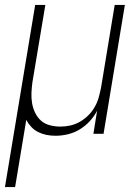

<svg xmlns="http://www.w3.org/2000/svg" viewBox="-43 -540 563 775"><path d="M-23 215 99 -520H140L88 -209Q85 -188 84 -166Q83 -144 86.5 -123.5Q90 -103 99 -84.5Q108 -66 122.5 -53Q137 -40 158 -34.5Q179 -29 201 -29Q221 -29 241 -33.5Q261 -38 279.5 -48.5Q298 -59 313.5 -74.5Q329 -90 339.5 -108.5Q350 -127 355.5 -147Q361 -167 365 -187L420 -520H461L375 0H334L349 -93Q337 -70 319 -50.5Q301 -31 278.5 -17.5Q256 -4 231 2Q206 8 181 8Q162 8 144.5 4.5Q127 1 111 -7Q95 -15 83 -28Q71 -41 63 -56L18 215Z"/></svg>

Font: Iosevka Curly Extralight
Style: Italic
Weight: 200
Italic angle: -9°
Monospace: yes
Designer: Belleve Invis
Foundry: Belleve Invis
Version: Version 22.1.2; ttfautohint (v1.8.4)